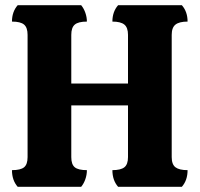

<svg xmlns="http://www.w3.org/2000/svg" viewBox="-20 -718 767 738"><path d="M48 0Q26 -25 26 -64Q59 -64 72.5 -75Q86 -86 86 -114V-584Q86 -612 72.5 -623.5Q59 -635 26 -635Q26 -673 48 -698H292Q302 -686 308 -669Q314 -652 314 -635Q281 -635 267.5 -623.5Q254 -612 254 -584V-397H472V-584Q472 -612 458 -623.5Q444 -635 412 -635Q412 -673 434 -698H679Q701 -673 701 -635Q669 -635 654.5 -623.5Q640 -612 640 -584V-114Q640 -86 654.5 -75Q669 -64 701 -64Q701 -25 679 0H434Q412 -25 412 -64Q444 -64 458 -75Q472 -86 472 -114V-313H254V-114Q254 -86 267.5 -75Q281 -64 314 -64Q314 -46 308 -29Q302 -12 292 0Z"/></svg>

Font: Calistoga
Style: Regular
Weight: 400
Designer: Yvonne Schuttler, Eben Sorkin
Foundry: www.sorkintype.com
Version: Version 1.010; ttfautohint (v1.8.4.7-5d5b)